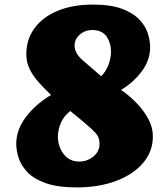

<svg xmlns="http://www.w3.org/2000/svg" viewBox="-20 -793 715 839"><path d="M316 26Q233 26 180.5 7.5Q128 -11 100 -40.5Q72 -70 61.5 -103Q51 -136 51 -164Q51 -226 93.5 -282Q136 -338 203 -378Q177 -403 152 -430Q127 -457 111 -488Q95 -519 95 -556Q95 -621 131 -670Q167 -719 232.5 -746Q298 -773 386 -773Q464 -773 513 -754.5Q562 -736 589 -707.5Q616 -679 626 -647Q636 -615 636 -587Q636 -529 599 -480.5Q562 -432 509 -400Q546 -375 577.5 -342Q609 -309 628.5 -272.5Q648 -236 648 -197Q648 -130 604 -79.5Q560 -29 485 -1.5Q410 26 316 26ZM422 -460Q442 -479 453.5 -508.5Q465 -538 465 -568Q465 -605 446 -633Q427 -661 384 -662Q352 -662 329 -642Q306 -622 306 -594Q306 -578 314 -562.5Q322 -547 340 -531ZM326 -87Q361 -87 388 -109Q415 -131 415 -165Q415 -193 398 -211.5Q381 -230 344 -261L287 -308Q259 -286 246 -256Q233 -226 233 -196Q233 -153 258 -120Q283 -87 326 -87Z"/></svg>

Font: Lemon
Style: Regular
Weight: 400
Designer: Eduardo Rodriguez Tunni
Foundry: Eduardo Rodriguez Tunni
Version: Version 1.003; ttfautohint (v1.8.4.7-5d5b);gftools[0.9.24]